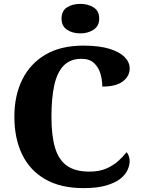

<svg xmlns="http://www.w3.org/2000/svg" viewBox="-20 -959 730 989"><path d="M410 10Q292 10 212.5 -36Q133 -82 93.5 -164.5Q54 -247 54 -358Q54 -466 94.5 -548.5Q135 -631 214 -677.5Q293 -724 409 -724Q490 -724 542.5 -708Q595 -692 621.5 -665.5Q648 -639 648 -606Q648 -567 613 -540Q578 -513 507 -513Q507 -546 497.5 -579Q488 -612 464.5 -634Q441 -656 400 -656Q342 -656 308 -621Q274 -586 259.5 -519.5Q245 -453 245 -358Q245 -259 264 -196.5Q283 -134 326 -104.5Q369 -75 440 -75Q492 -75 528 -91Q564 -107 589.5 -130Q615 -153 632 -175Q639 -168 643.5 -155Q648 -142 648 -130Q648 -108 637 -83.5Q626 -59 599.5 -38Q573 -17 526.5 -3.5Q480 10 410 10ZM394 -787Q353 -787 325 -806Q297 -825 297 -863Q297 -903 325 -921Q353 -939 394 -939Q433 -939 462 -921Q491 -903 491 -863Q491 -825 462 -806Q433 -787 394 -787Z"/></svg>

Font: Noto Serif Gujarati ExtraBold
Style: Regular
Weight: 800
Version: Version 2.102